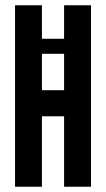

<svg xmlns="http://www.w3.org/2000/svg" viewBox="-20 -708 401 728"><path d="M37 0V-688H139V-561H223V-688H325V0H223V-267H139V0ZM139 -366H223V-504H139Z"/></svg>

Font: Saira UltraCondensed
Style: Bold
Weight: 700
Width: 1
Designer: Hector Gatti with collaboration of the Omnibus-Type team
Foundry: Omnibus-Type
Version: Version 1.101